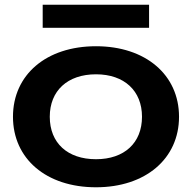

<svg xmlns="http://www.w3.org/2000/svg" viewBox="-20 -779 813 814"><path d="M387 15C597 15 739 -106 739 -284C739 -462 597 -583 387 -583C176 -583 35 -462 35 -284C35 -106 176 15 387 15ZM612 -661V-759H161V-661ZM387 -104C266 -104 191 -173 191 -284C191 -394 266 -464 387 -464C507 -464 582 -394 582 -284C582 -173 507 -104 387 -104Z"/></svg>

Font: Bounded Med
Style: Regular
Weight: 500
Designer: Vlad Churkin
Version: Version 3.0